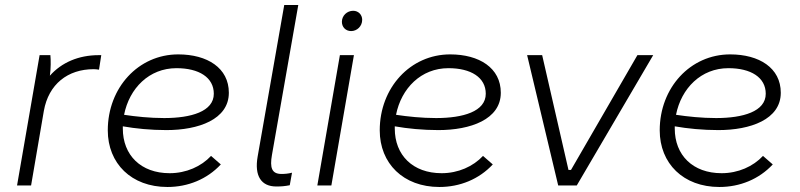

<svg xmlns="http://www.w3.org/2000/svg" viewBox="-20 -740 3193 766"><path d="M48 0H104L155 -298C174 -404 250 -464 354 -464C361 -464 368 -463 375 -462L384 -520H374C294 -520 226 -491 179 -438C183 -468 183 -500 181 -520H138Z M648 6C730 6 806 -25 861 -84L822 -118C783 -76 723 -49 657 -49C542 -49 470 -121 470 -227V-236C521 -227 581 -221 644 -221C771 -221 893 -263 893 -370C893 -469 807 -523 691 -523C532 -523 410 -390 410 -220C410 -88 504 6 648 6ZM475 -282C496 -388 575 -468 684 -468C774 -468 833 -431 833 -366C833 -295 742 -269 635 -269C577 -269 522 -275 475 -282Z M1082 4C1103 4 1115 3 1136 -1L1145 -51C1129 -47 1116 -46 1103 -46C1064 -46 1056 -71 1065 -122L1170 -720H1114L1008 -116C994 -37 1023 4 1082 4Z M1246 0H1302L1392 -520H1336ZM1381 -616C1404 -616 1425 -635 1425 -661C1425 -681 1410 -697 1389 -697C1365 -697 1344 -678 1344 -653C1344 -632 1359 -616 1381 -616Z M1733 6C1815 6 1891 -25 1946 -84L1907 -118C1868 -76 1808 -49 1742 -49C1627 -49 1555 -121 1555 -227V-236C1606 -227 1666 -221 1729 -221C1856 -221 1978 -263 1978 -370C1978 -469 1892 -523 1776 -523C1617 -523 1495 -390 1495 -220C1495 -88 1589 6 1733 6ZM1560 -282C1581 -388 1660 -468 1769 -468C1859 -468 1918 -431 1918 -366C1918 -295 1827 -269 1720 -269C1662 -269 1607 -275 1560 -282Z M2207 0H2281L2586 -520H2523L2258 -62H2248L2143 -520H2083Z M2850 6C2932 6 3008 -25 3063 -84L3024 -118C2985 -76 2925 -49 2859 -49C2744 -49 2672 -121 2672 -227V-236C2723 -227 2783 -221 2846 -221C2973 -221 3095 -263 3095 -370C3095 -469 3009 -523 2893 -523C2734 -523 2612 -390 2612 -220C2612 -88 2706 6 2850 6ZM2677 -282C2698 -388 2777 -468 2886 -468C2976 -468 3035 -431 3035 -366C3035 -295 2944 -269 2837 -269C2779 -269 2724 -275 2677 -282Z"/></svg>

Font: Fixel Display 20240404 Light
Style: Italic
Weight: 300
Italic angle: -10°
Designer: AlfaBravo + MacPaw
Foundry: Kyrylo Tkachov, Marchela Mozhyna, Serhii Makarenko, Maria Weinstein, Zakhar Kryvoshyya
Version: Version 1.211;Glyphs 3.2 (3225)